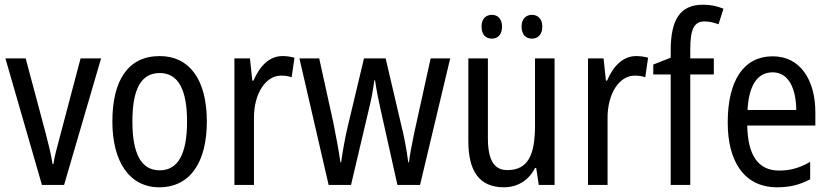

<svg xmlns="http://www.w3.org/2000/svg" viewBox="-20 -785 3524 815"><path d="M158 0H252L409 -537H322L234 -204C222 -160 210 -115 207 -89H203C197 -129 185 -177 174 -219L89 -537H3Z M858 -269C858 -450 782 -547 658 -547C525 -547 457 -446 457 -269C457 -98 530 10 656 10C789 10 858 -99 858 -269ZM542 -269C542 -404 577 -475 658 -475C737 -475 774 -404 774 -269C774 -134 737 -62 658 -62C578 -62 542 -135 542 -269Z M1179 -547C1123 -547 1082 -504 1056 -443H1051L1041 -537H975V0H1058V-282C1057 -388 1108 -464 1173 -464C1189 -464 1205 -462 1218 -457L1230 -540C1213 -545 1195 -547 1179 -547Z M1596 -318 1667 0H1763L1891 -537H1808L1739 -224C1728 -172 1719 -124 1716 -96H1713C1705 -158 1693 -216 1683 -255L1617 -537H1525L1458 -256C1444 -199 1434 -139 1428 -96H1425C1418 -147 1406 -208 1395 -264L1335 -537H1251L1375 0H1470L1545 -318C1556 -360 1564 -407 1569 -444H1572C1577 -409 1586 -362 1596 -318Z M2024 -672C2024 -637 2043 -621 2068 -621C2092 -621 2111 -637 2111 -672C2111 -706 2092 -722 2068 -722C2043 -722 2024 -706 2024 -672ZM2194 -672C2194 -637 2213 -621 2238 -621C2262 -621 2282 -637 2282 -672C2282 -706 2262 -722 2238 -722C2214 -722 2194 -706 2194 -672ZM2334 -537H2251V-253C2251 -126 2221 -63 2133 -63C2077 -63 2051 -106 2051 -199V-537H1968V-186C1968 -62 2012 10 2119 10C2175 10 2224 -18 2251 -72H2256L2267 0H2334Z M2680 -547C2624 -547 2583 -504 2557 -443H2552L2542 -537H2476V0H2559V-282C2558 -388 2609 -464 2674 -464C2690 -464 2706 -462 2719 -457L2731 -540C2714 -545 2696 -547 2680 -547Z M3010 -469V-537H2910V-573C2910 -662 2926 -694 2971 -694C2991 -694 3011 -689 3030 -682L3051 -748C3024 -759 2997 -765 2964 -765C2865 -765 2827 -699 2827 -571V-540L2753 -511V-469H2827V0H2910V-469Z M3260 -546C3138 -546 3069 -445 3069 -265C3069 -102 3137 10 3279 10C3333 10 3376 -1 3419 -24V-98C3375 -72 3334 -61 3287 -61C3199 -61 3154 -125 3152 -252H3441V-308C3441 -444 3378 -546 3260 -546ZM3260 -478C3329 -478 3359 -407 3360 -318H3153C3159 -425 3196 -478 3260 -478Z"/></svg>

Font: Noto Sans Kannada Condensed
Style: Regular
Weight: 400
Width: 3
Designer: Jelle Bosma - Monotype Design Team
Foundry: Monotype Imaging Inc.
Version: Version 2.005